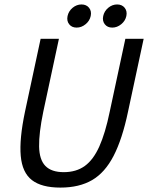

<svg xmlns="http://www.w3.org/2000/svg" viewBox="-20 -843 672 871"><path d="M560.7 -336Q534.7 -212 495.4 -136Q456.2 -60 397.8 -26Q339.3 8 254 8Q168.7 8 124.8 -26Q80.8 -60 74.1 -136Q67.3 -212 93.3 -336H176.3Q156.3 -239 157.4 -178.6Q158.5 -118.2 186 -90.1Q213.5 -62 269.2 -62Q325.8 -62 364.7 -90.1Q403.5 -118.2 430.6 -178.6Q457.7 -239 477.7 -336ZM548.7 -667H631.7L560.7 -336H477.7ZM176.3 -336H93.3L164.3 -667H247.3ZM327.6 -717.8Q305.5 -717.8 293.7 -733.1Q281.8 -748.3 286.5 -770.3Q291.2 -792.5 309.4 -807.7Q327.7 -822.8 349.7 -822.8Q371.8 -822.8 384 -807.7Q396.2 -792.5 391.5 -770.3Q386.8 -748.3 368.2 -733.1Q349.7 -717.8 327.6 -717.8ZM489.2 -717.8Q467.2 -717.8 455.3 -733.1Q443.5 -748.3 448.2 -770.3Q452.9 -792.5 471.1 -807.7Q489.3 -822.8 511.4 -822.8Q533.5 -822.8 545.6 -807.7Q557.8 -792.5 553.2 -770.3Q548.5 -748.3 529.9 -733.1Q511.3 -717.8 489.2 -717.8Z"/></svg>

Font: Epunda Sans Light
Style: Italic
Weight: 300
Italic angle: -12.0243°
Designer: Simon Atzbach
Foundry: typofactur
Version: Version 2.204